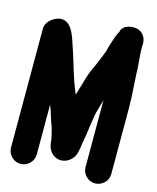

<svg xmlns="http://www.w3.org/2000/svg" viewBox="-148 -920 1017 1246"><g transform="rotate(15 361.0 -297.0)"><path d="M678 -725V-733C678 -769.4 658.9 -803.2 624.1 -815.1C592.6 -826 519.5 -821.7 509.5 -767.4C499.5 -750.3 491.3 -732.2 485.2 -709.6C478.1 -690.7 473.1 -674.3 467.1 -654.2C463 -640.8 461.6 -628.9 459.8 -624.3L451.8 -604.3C438.4 -570.9 426.3 -537.6 410.6 -506.2C391.2 -467.3 376.6 -422 365 -377.9C357.2 -352.9 349.3 -328.7 341.6 -301.2C332 -324.7 322.2 -348.7 312.5 -375.4C284.5 -455 262.2 -542.3 233.6 -621.2C220.5 -660.6 188.1 -776.8 98.6 -746.2C62 -733.7 25 -699.9 25 -661V139C25 186 63.8 226 111.5 226C159.2 226 198 186 198 139V-195.9C215.2 -155.6 226.3 -102.4 246.6 -54.2C249.8 -43.9 252.8 -25 258 -9.1L260.5 1.1C263 15.7 266 27.3 266 39C266 39.9 266.1 41.4 266.3 42.5C270.4 71.6 282.1 102.8 310.5 121C371.2 160.1 440.9 113.9 453.4 58.6C462.6 21 465.8 -20.1 473.4 -55.8C473.5 -56.2 473.7 -57.1 473.8 -57.7C480.5 -107.9 488.9 -169.7 499.3 -222.1L509 -256C514.2 -273.8 519 -292.4 524.9 -312.6C525 -310.4 525 -306 525 -303V137C525 184 564 223 611 223C657.6 223 698 184.6 698 137V-303C698 -315.4 697.7 -327.2 697 -341.6C696.9 -382.8 693.1 -425.4 691 -463.4L689 -499.4C688.3 -510.7 687.7 -520.9 687 -531.8C686.9 -590.7 677 -649.7 677 -701V-716C677 -719.8 678 -721.3 678 -725Z"/></g></svg>

Font: Smoothie
Style: Bd
Weight: 700
Foundry: Cannot Into Space Fonts
Version: Version 0.8